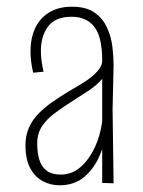

<svg xmlns="http://www.w3.org/2000/svg" viewBox="-20 -546 427 573"><path d="M285 0V-149V-365Q285 -436 261.5 -466Q238 -496 194 -496Q145 -496 123.5 -467Q102 -438 102 -394Q102 -380 104 -364.5Q106 -349 110 -332L79 -329Q75 -346 73 -362Q71 -378 71 -393Q71 -431 84.5 -461Q98 -491 126 -508.5Q154 -526 195 -526Q237 -526 262 -508.5Q287 -491 299.5 -463.5Q312 -436 315.5 -406Q319 -376 319 -352L316 -219L319 1ZM157 7Q131 7 107.5 -5.5Q84 -18 70 -44.5Q56 -71 56 -112Q56 -142 66.5 -165.5Q77 -189 96 -208Q115 -227 137.5 -242.5Q160 -258 183 -272Q203 -284 221 -294.5Q239 -305 253 -316.5Q267 -328 276 -340Q285 -352 285 -365L301 -354Q301 -329 284.5 -310Q268 -291 243 -274.5Q218 -258 191 -241Q166 -225 142.5 -207.5Q119 -190 105 -168.5Q91 -147 91 -118Q91 -90 97.5 -69Q104 -48 119.5 -36.5Q135 -25 162 -25Q198 -25 226 -52.5Q254 -80 270.5 -124.5Q287 -169 287 -220L311 -258Q310 -215 302.5 -169Q295 -123 278 -83Q261 -43 231.5 -18Q202 7 157 7Z"/></svg>

Font: Truculenta Thin
Style: Regular
Weight: 250
Version: Version 1.002